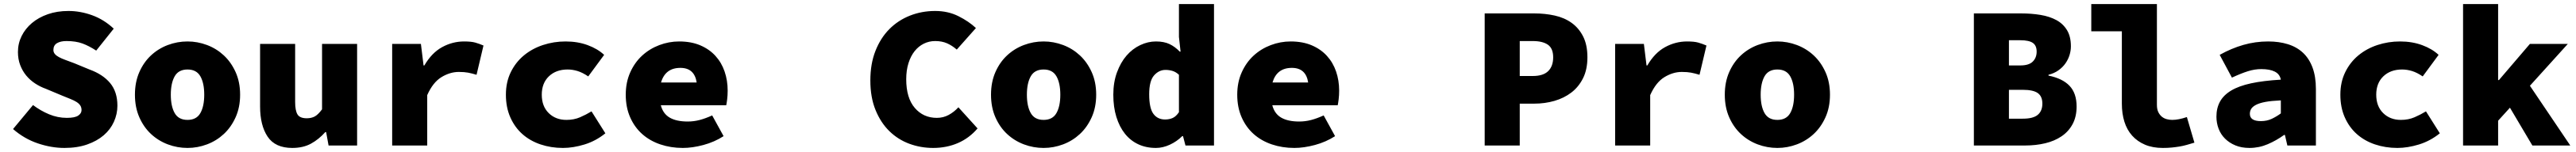

<svg xmlns="http://www.w3.org/2000/svg" viewBox="-20 -716 12640 748"><path d="M296 12Q232 12 165.5 -10.5Q99 -33 44 -81L142 -199Q179 -171 221 -153.5Q263 -136 308 -136Q347 -136 363.5 -147Q380 -158 380 -174Q380 -188 373.5 -197.5Q367 -207 355 -214.5Q343 -222 325.5 -229Q308 -236 286 -245L205 -279Q177 -289 152 -305.5Q127 -322 108.5 -344.5Q90 -367 79 -396Q68 -425 68 -460Q68 -502 86 -538.5Q104 -575 136.5 -602.5Q169 -630 214.5 -646Q260 -662 316 -662Q374 -662 432 -641Q490 -620 538 -575L452 -467Q417 -490 384.5 -502Q352 -514 306 -514Q277 -514 259.5 -503.5Q242 -493 242 -470Q242 -459 249 -450.5Q256 -442 269 -435Q282 -428 301 -421Q320 -414 344 -405L419 -374Q485 -350 520.5 -307Q556 -264 556 -196Q556 -155 539 -117Q522 -79 489 -50.5Q456 -22 407.5 -5Q359 12 296 12Z M900 12Q850 12 803.5 -5.5Q757 -23 721 -56.5Q685 -90 663.5 -139Q642 -188 642 -250Q642 -312 663.5 -361Q685 -410 721 -443.5Q757 -477 803.5 -494.5Q850 -512 900 -512Q949 -512 995.5 -494.5Q1042 -477 1078 -443.5Q1114 -410 1136 -361Q1158 -312 1158 -250Q1158 -188 1136 -139Q1114 -90 1078 -56.5Q1042 -23 995.5 -5.5Q949 12 900 12ZM900 -126Q944 -126 963 -159.5Q982 -193 982 -250Q982 -307 963 -340.5Q944 -374 900 -374Q856 -374 837 -340.5Q818 -307 818 -250Q818 -193 837 -159.5Q856 -126 900 -126Z M1414 12Q1330 12 1293 -43.5Q1256 -99 1256 -192V-500H1428V-214Q1428 -172 1439.5 -153Q1451 -134 1485 -134Q1507 -134 1523.5 -142.5Q1540 -151 1560 -178V-500H1732V0H1592L1580 -66H1576Q1544 -30 1505.5 -9Q1467 12 1414 12Z M1904 0V-500H2045L2058 -394H2062Q2098 -456 2149 -484Q2200 -512 2257 -512Q2292 -512 2311.5 -506.5Q2331 -501 2352 -492L2318 -348Q2295 -355 2276.5 -358.5Q2258 -362 2231 -362Q2188 -362 2146 -336.5Q2104 -311 2076 -248V0Z M2742 12Q2683 12 2631.5 -5.5Q2580 -23 2542.5 -56.5Q2505 -90 2483.5 -139Q2462 -188 2462 -250Q2462 -312 2486 -361Q2510 -410 2550.5 -443.5Q2591 -477 2644 -494.5Q2697 -512 2755 -512Q2814 -512 2863 -494Q2912 -476 2944 -446L2866 -340Q2838 -359 2813.5 -366.5Q2789 -374 2765 -374Q2708 -374 2673 -340.5Q2638 -307 2638 -250Q2638 -193 2672 -159.5Q2706 -126 2759 -126Q2796 -126 2826 -139Q2856 -152 2882 -168L2950 -60Q2903 -22 2847.5 -5Q2792 12 2742 12Z M3330 12Q3271 12 3219.5 -5.5Q3168 -23 3130.5 -56.5Q3093 -90 3071.5 -139Q3050 -188 3050 -250Q3050 -311 3072 -360Q3094 -409 3130.5 -442.5Q3167 -476 3214.5 -494Q3262 -512 3312 -512Q3371 -512 3415.5 -493Q3460 -474 3490 -441Q3520 -408 3535 -364Q3550 -320 3550 -270Q3550 -247 3547.5 -227Q3545 -207 3543 -198H3222Q3233 -156 3266 -137Q3299 -118 3354 -118Q3384 -118 3412.5 -125.5Q3441 -133 3474 -148L3530 -46Q3485 -17 3431 -2.5Q3377 12 3330 12ZM3318 -382Q3244 -382 3223 -310H3398Q3387 -382 3318 -382Z M4558 12Q4497 12 4441.5 -8.5Q4386 -29 4343.5 -70.5Q4301 -112 4275.5 -174.5Q4250 -237 4250 -320Q4250 -402 4275 -465.5Q4300 -529 4343 -572.5Q4386 -616 4444 -639Q4502 -662 4568 -662Q4631 -662 4682 -636.5Q4733 -611 4768 -578L4674 -472Q4651 -492 4626 -503Q4601 -514 4568 -514Q4538 -514 4512 -501Q4486 -488 4467 -464Q4448 -440 4437 -405Q4426 -370 4426 -326Q4426 -234 4468 -185Q4510 -136 4576 -136Q4608 -136 4634.5 -150.5Q4661 -165 4682 -188L4776 -84Q4735 -36 4679.5 -12Q4624 12 4558 12Z M5100 12Q5050 12 5003.5 -5.5Q4957 -23 4921 -56.5Q4885 -90 4863.5 -139Q4842 -188 4842 -250Q4842 -312 4863.5 -361Q4885 -410 4921 -443.5Q4957 -477 5003.5 -494.5Q5050 -512 5100 -512Q5149 -512 5195.5 -494.5Q5242 -477 5278 -443.5Q5314 -410 5336 -361Q5358 -312 5358 -250Q5358 -188 5336 -139Q5314 -90 5278 -56.5Q5242 -23 5195.5 -5.5Q5149 12 5100 12ZM5100 -126Q5144 -126 5163 -159.5Q5182 -193 5182 -250Q5182 -307 5163 -340.5Q5144 -374 5100 -374Q5056 -374 5037 -340.5Q5018 -307 5018 -250Q5018 -193 5037 -159.5Q5056 -126 5100 -126Z M5651 12Q5603 12 5564.5 -6Q5526 -24 5499 -58Q5472 -92 5457 -140.5Q5442 -189 5442 -250Q5442 -311 5460 -360Q5478 -409 5507 -442.5Q5536 -476 5574 -494Q5612 -512 5651 -512Q5691 -512 5718 -499Q5745 -486 5768 -462H5772L5764 -534V-696H5936V0H5796L5784 -46H5780Q5754 -20 5719.5 -4Q5685 12 5651 12ZM5696 -128Q5717 -128 5733.5 -135.5Q5750 -143 5764 -164V-348Q5749 -362 5732.5 -367Q5716 -372 5698 -372Q5666 -372 5642 -345Q5618 -318 5618 -252Q5618 -184 5638.5 -156Q5659 -128 5696 -128Z M6330 12Q6271 12 6219.5 -5.5Q6168 -23 6130.5 -56.5Q6093 -90 6071.5 -139Q6050 -188 6050 -250Q6050 -311 6072 -360Q6094 -409 6130.5 -442.5Q6167 -476 6214.5 -494Q6262 -512 6312 -512Q6371 -512 6415.5 -493Q6460 -474 6490 -441Q6520 -408 6535 -364Q6550 -320 6550 -270Q6550 -247 6547.5 -227Q6545 -207 6543 -198H6222Q6233 -156 6266 -137Q6299 -118 6354 -118Q6384 -118 6412.5 -125.5Q6441 -133 6474 -148L6530 -46Q6485 -17 6431 -2.5Q6377 12 6330 12ZM6318 -382Q6244 -382 6223 -310H6398Q6387 -382 6318 -382Z M7264 0V-650H7508Q7560 -650 7607.5 -639.5Q7655 -629 7690.5 -603.5Q7726 -578 7747 -536.5Q7768 -495 7768 -434Q7768 -374 7746.5 -331Q7725 -288 7689 -260.5Q7653 -233 7606 -219.5Q7559 -206 7508 -206H7436V0ZM7436 -342H7500Q7551 -342 7575.5 -366Q7600 -390 7600 -434Q7600 -478 7574 -496Q7548 -514 7500 -514H7436Z M7904 0V-500H8045L8058 -394H8062Q8098 -456 8149 -484Q8200 -512 8257 -512Q8292 -512 8311.5 -506.5Q8331 -501 8352 -492L8318 -348Q8295 -355 8276.5 -358.5Q8258 -362 8231 -362Q8188 -362 8146 -336.5Q8104 -311 8076 -248V0Z M8700 12Q8650 12 8603.5 -5.5Q8557 -23 8521 -56.5Q8485 -90 8463.5 -139Q8442 -188 8442 -250Q8442 -312 8463.5 -361Q8485 -410 8521 -443.5Q8557 -477 8603.5 -494.5Q8650 -512 8700 -512Q8749 -512 8795.5 -494.5Q8842 -477 8878 -443.5Q8914 -410 8936 -361Q8958 -312 8958 -250Q8958 -188 8936 -139Q8914 -90 8878 -56.5Q8842 -23 8795.5 -5.5Q8749 12 8700 12ZM8700 -126Q8744 -126 8763 -159.5Q8782 -193 8782 -250Q8782 -307 8763 -340.5Q8744 -374 8700 -374Q8656 -374 8637 -340.5Q8618 -307 8618 -250Q8618 -193 8637 -159.5Q8656 -126 8700 -126Z M9664 0V-650H9896Q9947 -650 9991.5 -642.5Q10036 -635 10069 -617Q10102 -599 10121 -567.5Q10140 -536 10140 -488Q10140 -467 10133.5 -445.5Q10127 -424 10113.5 -404.5Q10100 -385 10079 -370Q10058 -355 10030 -348V-344Q10099 -330 10133.5 -293.5Q10168 -257 10168 -192Q10168 -142 10148.5 -105.5Q10129 -69 10094.5 -45.5Q10060 -22 10014 -11Q9968 0 9916 0ZM9836 -394H9892Q9934 -394 9953 -413Q9972 -432 9972 -462Q9972 -492 9953 -505Q9934 -518 9892 -518H9836ZM9836 -132H9904Q9955 -132 9977.5 -151Q10000 -170 10000 -206Q10000 -242 9977.5 -258Q9955 -274 9904 -274H9836Z M10591 12Q10541 12 10503.5 -4Q10466 -20 10440.5 -48.5Q10415 -77 10402.5 -117Q10390 -157 10390 -206V-562H10240V-696H10562V-200Q10562 -178 10569 -164Q10576 -150 10586.5 -141.5Q10597 -133 10610.5 -129.5Q10624 -126 10637 -126Q10668 -126 10709 -140L10746 -14Q10726 -8 10708.5 -3Q10691 2 10673 5Q10655 8 10635 10Q10615 12 10591 12Z M11016 12Q10977 12 10947 -0.5Q10917 -13 10896 -34Q10875 -55 10864.5 -83Q10854 -111 10854 -142Q10854 -184 10871.5 -216Q10889 -248 10926.5 -270.5Q10964 -293 11024 -306Q11084 -319 11170 -324Q11165 -351 11140.5 -363.5Q11116 -376 11074 -376Q11042 -376 11008.5 -365.5Q10975 -355 10930 -334L10870 -446Q10927 -478 10986 -495Q11045 -512 11108 -512Q11161 -512 11204.5 -498.5Q11248 -485 11278.5 -456.5Q11309 -428 11325.5 -383.5Q11342 -339 11342 -278V0H11202L11190 -52H11186Q11149 -25 11106 -6.5Q11063 12 11016 12ZM11072 -120Q11102 -120 11126 -131.5Q11150 -143 11170 -158V-222Q11124 -220 11094.5 -214.5Q11065 -209 11048 -200Q11031 -191 11024.5 -180Q11018 -169 11018 -156Q11018 -120 11072 -120Z M11742 12Q11683 12 11631.5 -5.5Q11580 -23 11542.5 -56.5Q11505 -90 11483.5 -139Q11462 -188 11462 -250Q11462 -312 11486 -361Q11510 -410 11550.5 -443.5Q11591 -477 11644 -494.5Q11697 -512 11755 -512Q11814 -512 11863 -494Q11912 -476 11944 -446L11866 -340Q11838 -359 11813.5 -366.5Q11789 -374 11765 -374Q11708 -374 11673 -340.5Q11638 -307 11638 -250Q11638 -193 11672 -159.5Q11706 -126 11759 -126Q11796 -126 11826 -139Q11856 -152 11882 -168L11950 -60Q11903 -22 11847.5 -5Q11792 12 11742 12Z M12064 0V-696H12236V-322H12240L12392 -500H12578L12392 -294L12590 0H12404L12294 -186L12236 -122V0Z"/></svg>

Font: Source Code Pro Black
Style: Regular
Weight: 900
Monospace: yes
Designer: Paul D. Hunt, Teo Tuominen
Foundry: Adobe Systems Incorporated
Version: Version 2.030;PS 1.000;hotconv 16.6.51;makeotf.lib2.5.65220